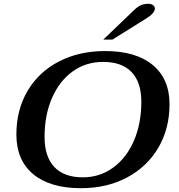

<svg xmlns="http://www.w3.org/2000/svg" viewBox="-20 -978 938 1008"><path d="M66 -272Q66 -401 124.5 -500.5Q183 -600 289 -655Q395 -710 532 -710Q693 -710 781.5 -637Q870 -564 870 -431Q870 -302 811 -202Q752 -102 646.5 -46Q541 10 405 10Q243 10 154.5 -63.5Q66 -137 66 -272ZM722 -444Q722 -546 671 -599.5Q620 -653 521 -653Q431 -653 361.5 -603Q292 -553 253 -463.5Q214 -374 214 -259Q214 -156 265 -101.5Q316 -47 415 -47Q504 -47 574 -98Q644 -149 683 -239Q722 -329 722 -444ZM687 -928Q704 -944 720.5 -951Q737 -958 758 -958Q774 -958 783.5 -951Q793 -944 793 -933Q793 -908 743 -878L570 -770H522Z"/></svg>

Font: Fahkwang SemiBold
Style: Italic
Weight: 600
Italic angle: -10°
Version: Version 1.000; ttfautohint (v1.6)